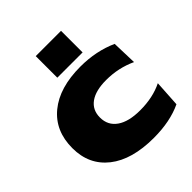

<svg xmlns="http://www.w3.org/2000/svg" viewBox="-224 -969 1143 1143"><g transform="rotate(-45 347.0 -398.0)"><path d="M404.8 -586.9Q536.6 -586.9 645 -538.1L649.9 -379.9Q559.6 -421.9 457 -421.9Q368.2 -421.9 320.6 -387.7Q272.9 -353.5 272.9 -290Q272.9 -223.6 325 -187.3Q377 -150.9 473.1 -150.9Q581.1 -150.9 661.1 -190.9L650.9 -23.9Q552.2 22.9 414.1 22.9Q231 22.9 129.4 -57.1Q27.8 -137.2 27.8 -276.9Q27.8 -422.4 127.9 -504.6Q228 -586.9 404.8 -586.9ZM261.2 -818.8H474.1V-637.2H261.2Z"/></g></svg>

Font: Mattone
Style: Bold
Weight: 700
Width: 6
Designer: Nunzio Mazzaferro
Foundry: Collletttivo
Version: Version 2.000;Glyphs 3.2 (3217)